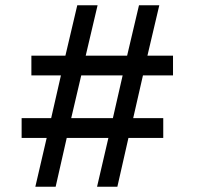

<svg xmlns="http://www.w3.org/2000/svg" viewBox="-20 -708 810 728"><path d="M114 0 157 -185H62V-260H174L211 -422H99V-497H228L273 -688H350L305 -497H462L507 -688H584L539 -497H636V-422H522L485 -260H599V-185H467L425 0H348L391 -185H233L191 0ZM250 -260H408L445 -422H288Z"/></svg>

Font: Saira Thin Medium
Style: Regular
Weight: 500
Version: Version 1.101